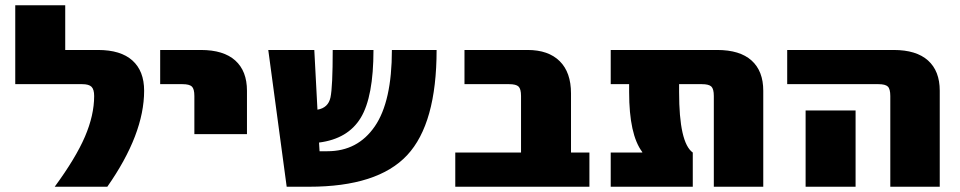

<svg xmlns="http://www.w3.org/2000/svg" viewBox="-20 -710 3651 730"><path d="M188 0Q268 -109 303 -190.5Q338 -272 338 -345Q338 -370 328 -380Q318 -390 293 -390H38V-690H228V-520H353Q439 -520 483.5 -480Q528 -440 528 -365Q528 -200 388 0Z M589 -390V-520H744Q830 -520 874.5 -480Q919 -440 919 -365V-200H719V-345Q719 -372 709.5 -381Q700 -390 674 -390Z M1070 0 1000 -520H1175L1187 -293Q1228 -300 1236.5 -339.5Q1245 -379 1245 -520H1400Q1400 -342 1351.5 -262Q1303 -182 1193 -168L1195 -135H1225Q1340 -135 1405 -229.5Q1470 -324 1470 -520H1640Q1640 -240 1528 -120Q1416 0 1155 0Z M1961 -345Q1961 -372 1951.5 -381Q1942 -390 1916 -390H1746V-520H1986Q2065 -520 2108 -477.5Q2151 -435 2151 -355V-130H2221V0H1711V-130H1961Z M2562 -390V-360Q2562 -167 2614 -130V0H2302V-130H2422V-132Q2372 -198 2372 -360V-390H2302V-520H2707Q2793 -520 2837.5 -480Q2882 -440 2882 -365V0H2694V-345Q2694 -372 2684.5 -381Q2675 -390 2649 -390Z M3233 -290V-190V0H3043V-190V-290ZM2973 -390V-520H3378Q3464 -520 3508.5 -480Q3553 -440 3553 -365V0H3365V-345Q3365 -372 3355.5 -381Q3346 -390 3320 -390Z"/></svg>

Font: Mplus 1p Black
Style: Regular
Weight: 900
Version: Version 1.061